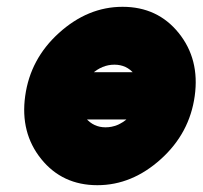

<svg xmlns="http://www.w3.org/2000/svg" viewBox="-20 -532 595 564"><path d="M340 -512Q238 -512 153 -435Q69 -359 54 -250Q39 -142 101 -65Q163 12 266 12Q368 12 453 -65Q537 -141 552 -250Q567 -358 505 -435Q443 -512 340 -512ZM316 -342Q352 -342 374 -315Q396 -288 390 -250Q387 -231 379 -215Q371 -199 356 -185Q326 -158 290 -158Q255 -158 232 -185Q210 -212 216 -250Q219 -269 227 -285.5Q235 -302 250 -315Q280 -342 316 -342ZM80 -181H511L530 -320H99Z"/></svg>

Font: Unageo
Style: Black-Italic
Weight: 900
Designer: Richard Sepsi
Foundry: Richard Sepsi
Version: Version 2.000